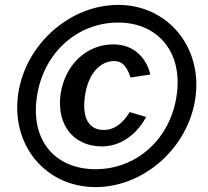

<svg xmlns="http://www.w3.org/2000/svg" viewBox="-20 -753 848 783"><path d="M370 10C567 10 749 -151 777 -355C806 -562 663 -733 462 -733C263 -733 82 -570 54 -368C25 -159 167 10 370 10ZM370 -63C208 -63 105 -176 130 -355C155 -537 295 -661 462 -661C620 -661 725 -545 701 -368C676 -183 534 -63 370 -63ZM442 -572C334 -572 245 -490 227 -369C210 -243 281 -156 395 -156C489 -156 549 -225 576 -276L509 -296C483 -254 450 -223 403 -223C345 -223 314 -268 326 -358C338 -451 387 -504 446 -504C484 -504 501 -472 512 -437L593 -449C579 -510 532 -572 442 -572Z"/></svg>

Font: United Sans SemiBold
Style: Italic
Weight: 600
Italic angle: -8°
Designer: Pablo Impallari, Rodrigo Fuenzalida (Modified by Dan O. Williams)
Version: Version 1.000;PS 001.000;hotconv 1.0.88;makeotf.lib2.5.64775